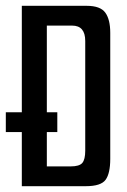

<svg xmlns="http://www.w3.org/2000/svg" viewBox="-30 -640 437 660"><path d="M-10 -186V-254H45V-620H268Q315 -620 332 -596.5Q349 -573 349 -527V-94Q349 -44 333 -22Q317 0 265 0H45V-186ZM213 -68Q243 -68 253 -80Q263 -92 263 -122V-499Q263 -552 218 -552H131V-254H167V-186H131V-68Z"/></svg>

Font: Smooch Sans SemiBold
Style: Bold
Weight: 600
Designer: Robert E. Leuschke
Foundry: Robert E. Leuschke
Version: Version 1.010; ttfautohint (v1.8.3)